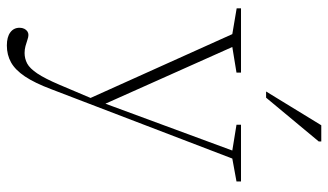

<svg xmlns="http://www.w3.org/2000/svg" viewBox="-223 -497 980 574"><g transform="rotate(90 267.0 -210.0)"><path d="M297 -19.5 274.5 13 82 -414.5 5 -427.5V-440.5H197V-427L120.5 -414.5ZM116 259.5Q90.5 259.5 76.8 249.2Q63 239 63 221.5Q63 213.5 66 207.5Q69 201.5 73.8 198.2Q78.5 195 84.5 195Q90.5 195 99 198Q107.5 201 117.8 203.8Q128 206.5 138.5 206.5Q155 206.5 169.8 198.8Q184.5 191 199.8 168.2Q215 145.5 233.5 102L278 -3L284 -19L430 -414.5L353 -427V-440.5H522.5V-427L454 -414.5L247 126Q228 176.5 208.5 205.5Q189 234.5 166.5 247Q144 259.5 116 259.5ZM253.5 -515.5 354.5 -680.5H403V-673L272 -515.5Z"/></g></svg>

Font: Newsreader 16pt 16pt ExtraLight
Style: Regular
Weight: 250
Version: Version 1.003